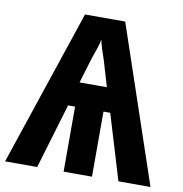

<svg xmlns="http://www.w3.org/2000/svg" viewBox="-82 -791 826 866"><g transform="rotate(10 331.0 -357.5)"><path d="M422 -715 664 0H517L427 -298H396V0H266V-298H234L145 0H-2L238 -715ZM330 -616Q327 -597 317.5 -569.5Q308 -542 302 -525L267 -409H392L357 -527Q351 -544 342.5 -570.5Q334 -597 330 -616Z"/></g></svg>

Font: Noto Sans Condensed
Style: Bold
Weight: 700
Width: 3
Designer: Monotype Design Team
Foundry: Monotype Imaging Inc.
Version: Version 2.013; ttfautohint (v1.8.4.7-5d5b)